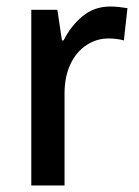

<svg xmlns="http://www.w3.org/2000/svg" viewBox="-20 -662 426 589"><path d="M318 -642Q331 -642 345 -640.5Q359 -639 371 -637L360 -538Q350 -541 337 -542.5Q324 -544 313 -544Q276 -544 245 -523.5Q214 -503 196 -465Q178 -427 178 -375V-93H76V-632H156L170 -538H175Q197 -582 233 -612Q269 -642 318 -642Z"/></svg>

Font: Noto Sans Telugu UI SemiCondensed Medium
Style: Regular
Weight: 500
Width: 4
Designer: Jelle Bosma - Monotype Design Team
Foundry: Monotype Imaging Inc.
Version: Version 2.005; ttfautohint (v1.8.4.7-5d5b)